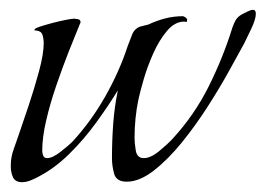

<svg xmlns="http://www.w3.org/2000/svg" viewBox="-20 -369 541 391"><path d="M25 2Q11 2 6.5 -8Q2 -18 2 -29V-33Q2 -49 8 -65.5Q14 -82 19 -97Q27 -120 38.5 -154.5Q50 -189 59.5 -224Q69 -259 69 -281Q69 -290 66.5 -298Q64 -306 53 -307Q53 -307 51.5 -307Q50 -307 50 -308Q50 -311 60.5 -314.5Q71 -318 86 -322Q101 -326 114 -328.5Q127 -331 131 -331Q133 -331 138.5 -330Q144 -329 144 -324Q144 -322 143 -321Q133 -297 120 -264Q107 -231 94.5 -194.5Q82 -158 74 -123.5Q66 -89 66 -62Q66 -57 68 -52Q70 -47 76 -47Q87 -47 103.5 -60Q120 -73 127 -80Q165 -121 194 -172Q223 -223 240 -275Q244 -286 249 -298.5Q254 -311 266 -315Q270 -316 274 -317Q278 -318 282 -319Q299 -327 316.5 -331.5Q334 -336 352 -336Q354 -336 357 -334Q360 -332 361 -330V-327Q361 -324 359 -324.5Q357 -325 355 -325Q336 -325 320 -306Q304 -287 292 -260Q280 -233 272.5 -207Q265 -181 262 -167Q258 -148 256 -128Q254 -108 254 -88Q254 -78 256.5 -62.5Q259 -47 273 -47Q287 -47 305 -62Q323 -77 332 -87Q376 -135 405 -193Q434 -251 453 -312Q456 -321 460 -328Q464 -335 473 -340Q477 -342 484 -345.5Q491 -349 495 -349Q501 -349 501 -341Q501 -330 491.5 -310Q482 -290 477 -280Q466 -260 447 -225.5Q428 -191 403 -152Q378 -113 350 -78.5Q322 -44 293 -21.5Q264 1 238 1Q217 1 212.5 -15Q208 -31 208 -47Q208 -82 210.5 -116.5Q213 -151 220 -185Q201 -154 176 -119.5Q151 -85 121 -55.5Q91 -26 58 -9Q51 -5 42 -1.5Q33 2 25 2Z"/></svg>

Font: Beau Rivage
Style: Regular
Weight: 400
Designer: Robert E. Leuschke
Foundry: Robert E. Leuschke
Version: Version 1.010; ttfautohint (v1.8.3)